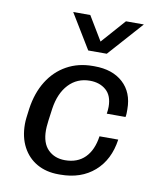

<svg xmlns="http://www.w3.org/2000/svg" viewBox="-85 -825 770 905"><g transform="rotate(10 300.0 -373.0)"><path d="M256 10Q197.5 10 153.2 -15Q109 -40 84.2 -86.6Q59.5 -133.2 59.5 -195.8Q59.5 -210.5 61.4 -226.5Q63.2 -242.5 67 -270.5Q78.2 -347.8 113.1 -403.8Q148 -459.8 203 -490.4Q258 -521 327.8 -521H335.8Q422 -521 472.5 -474.9Q523 -428.8 523 -348.5Q523 -339.2 522.9 -329.8Q522.8 -320.2 520.8 -311H431Q434 -329 434 -344Q434 -397.8 403.6 -424Q373.2 -450.2 326.5 -450.2Q265.5 -450.2 225.1 -407.4Q184.8 -364.5 173.8 -289.2Q168.5 -252 165.9 -231.2Q163.2 -210.5 162.8 -201Q162.2 -191.5 162.2 -185Q162.2 -123 193.5 -91.9Q224.8 -60.8 274.5 -60.8Q334.2 -60.8 370.2 -96.9Q406.2 -133 415.8 -200H505.5Q491.5 -101.5 427.8 -45.8Q364 10 265 10ZM530.2 -755.5 382 -589.2H293.2L192 -755.5H273.8L365.2 -603.8H310.5L444.5 -755.5Z"/></g></svg>

Font: Chivo Mono Medium
Style: Italic
Weight: 500
Italic angle: -8.05°
Monospace: yes
Designer: Hector Gatti
Foundry: Omnibus-Type
Version: Version 1.008